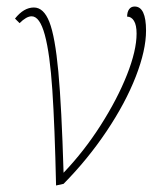

<svg xmlns="http://www.w3.org/2000/svg" viewBox="-20 -565 480 589"><path d="M77 -515Q61 -515 40 -494L26 -508Q53 -542 84 -542Q114 -542 131.5 -497.5Q149 -453 159 -345Q169 -237 175 -35Q238 -101 289 -181Q340 -261 369.5 -335.5Q399 -410 399 -462Q399 -488 391 -501Q383 -514 370 -514Q370 -528 376 -536.5Q382 -545 393 -545Q428 -545 428 -471Q428 -411 396.5 -330Q365 -249 307 -162.5Q249 -76 175 -1L152 4Q148 -178 140.5 -289.5Q133 -401 117.5 -458Q102 -515 77 -515Z"/></svg>

Font: Noto Serif NarrowThin
Style: Italic
Weight: 250
Width: 4
Italic angle: -12°
Designer: Monotype Design Team
Foundry: Monotype Imaging Inc.
Version: Version 1.001